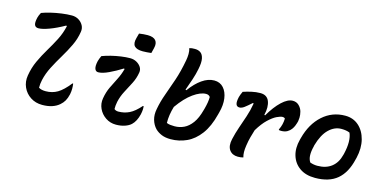

<svg xmlns="http://www.w3.org/2000/svg" viewBox="-74 -1165 3148 1577"><g transform="rotate(15 1500.0 -377.0)"><path d="M128 -715Q159 -727 202.5 -737.5Q246 -748 293 -754.5Q340 -761 380 -761Q412 -761 437.5 -745.5Q463 -730 476.5 -705Q490 -680 485 -650Q476 -589 448 -530.5Q420 -472 385.5 -415Q351 -358 321.5 -300.5Q292 -243 279 -185Q271 -149 272 -118Q293 -104 331 -104Q387 -104 431.5 -130.5Q476 -157 528 -223H534Q537 -203 537 -180Q537 -157 532 -132Q524 -97 511 -74.5Q498 -52 477 -34Q452 -12 416 0Q380 12 332 12Q276 12 233 -16Q190 -44 169 -90.5Q148 -137 157 -191Q168 -259 195.5 -318.5Q223 -378 256.5 -433.5Q290 -489 319 -545.5Q348 -602 362 -665L356 -669Q289 -631 231 -609.5Q173 -588 140 -588Q115 -588 107 -607Q99 -626 109 -669Q112 -681 116.5 -691.5Q121 -702 128 -715Z M699 -501Q733 -514 773.5 -524Q814 -534 856 -540Q898 -546 933 -546Q963 -546 987.5 -532.5Q1012 -519 1025.5 -498Q1039 -477 1035 -452Q1027 -401 1003.5 -355.5Q980 -310 956.5 -265.5Q933 -221 922 -172Q915 -137 916 -109Q930 -97 951 -97Q1001 -97 1044 -118Q1087 -139 1135 -194H1141Q1143 -181 1142 -163.5Q1141 -146 1136 -123Q1121 -61 1087 -29Q1068 -11 1034.5 0.5Q1001 12 959 12Q910 12 871 -14.5Q832 -41 813 -82.5Q794 -124 802 -170Q811 -224 832 -268Q853 -312 875.5 -355.5Q898 -399 911 -448L905 -451Q851 -417 797 -391.5Q743 -366 708 -366Q686 -366 678.5 -388.5Q671 -411 681 -454Q687 -476 699 -501ZM950 -760Q968 -763 987.5 -764.5Q1007 -766 1023 -766Q1072 -766 1091.5 -742.5Q1111 -719 1100 -676L1089 -632Q1072 -630 1053 -628.5Q1034 -627 1017 -627Q965 -627 945.5 -649Q926 -671 939 -719Z M1749 -286Q1722 -179 1673 -113.5Q1624 -48 1560 -18.5Q1496 11 1424 11Q1379 11 1347.5 -2Q1316 -15 1293 -37Q1265 -66 1253 -107.5Q1241 -149 1251 -199Q1263 -265 1287 -330.5Q1311 -396 1337 -473Q1363 -550 1381 -648Q1386 -674 1386.5 -702.5Q1387 -731 1379 -750Q1391 -755 1402.5 -756Q1414 -757 1427 -757Q1456 -757 1475.5 -743Q1495 -729 1502 -696Q1509 -663 1497 -605Q1488 -559 1472 -511Q1456 -463 1438 -414L1446 -411Q1492 -475 1544 -511.5Q1596 -548 1648 -548Q1697 -548 1727 -514.5Q1757 -481 1764.5 -426Q1772 -371 1754 -305ZM1611 -424Q1564 -424 1503 -380.5Q1442 -337 1382 -252Q1371 -215 1365.5 -179.5Q1360 -144 1361 -110Q1375 -104 1391.5 -102Q1408 -100 1428 -100Q1471 -100 1508.5 -118Q1546 -136 1576.5 -177.5Q1607 -219 1626 -291L1630 -305Q1638 -335 1642 -359.5Q1646 -384 1646 -407Q1635 -424 1611 -424Z M1896 -518Q1928 -529 1966 -537.5Q2004 -546 2040 -546Q2097 -546 2115.5 -499Q2134 -452 2117 -382L2124 -379Q2171 -460 2221 -507Q2271 -554 2314 -554Q2346 -554 2367 -533Q2389 -511 2396 -483.5Q2403 -456 2402 -433.5Q2401 -411 2399 -403L2394 -385Q2392 -378 2386 -362.5Q2380 -347 2368 -330.5Q2356 -314 2335.5 -302Q2315 -290 2284 -290Q2279 -290 2274.5 -290.5Q2270 -291 2264 -292V-298Q2276 -323 2281.5 -346Q2287 -369 2288 -396Q2280 -404 2268 -404Q2249 -404 2218 -389Q2187 -374 2149 -338Q2111 -302 2073 -239Q2063 -207 2054 -174Q2045 -141 2039 -100Q2034 -67 2034.5 -43.5Q2035 -20 2041 1Q2022 7 1995 7Q1947 7 1923 -26.5Q1899 -60 1913 -121Q1925 -174 1943 -226Q1961 -278 1979.5 -333Q1998 -388 2008 -448L2002 -452Q1964 -418 1943 -402.5Q1922 -387 1903 -387Q1881 -387 1874 -406.5Q1867 -426 1877 -469Q1880 -480 1884.5 -491.5Q1889 -503 1896 -518Z M2762 -547Q2830 -547 2877 -505.5Q2924 -464 2942 -393.5Q2960 -323 2940 -237L2936 -222Q2909 -105 2840 -47Q2771 11 2652 11Q2573 11 2521.5 -25Q2470 -61 2451 -122.5Q2432 -184 2452 -260L2456 -275Q2489 -401 2570 -474Q2651 -547 2762 -547ZM2759 -434Q2701 -434 2653 -387.5Q2605 -341 2578 -246L2576 -235Q2565 -193 2566 -159Q2567 -125 2583 -101Q2613 -90 2645 -90Q2718 -90 2765 -126.5Q2812 -163 2829 -232L2832 -243Q2859 -357 2830 -422Q2802 -434 2759 -434Z"/></g></svg>

Font: Recursive Mn Csl St SmB
Style: Italic
Weight: 600
Italic angle: -15°
Monospace: yes
Version: Version 1.079;hotconv 1.0.112;makeotfexe 2.5.65598; ttfautoh